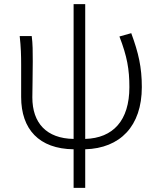

<svg xmlns="http://www.w3.org/2000/svg" viewBox="-20 -707 771 926"><path d="M556 -531C593 -435 604 -373 604 -287C604 -125 525 -41 391 -37V-687H335V-37C204 -39 136 -114 136 -237C136 -269 138 -347 138 -412C138 -458 138 -495 133 -533H75C81 -479 82 -438 82 -395V-239C82 -84 168 11 335 13V199H391V13C559 8 664 -98 664 -287C664 -383 648 -452 613 -547Z"/></svg>

Font: Noto Sans Japanese Light
Style: Regular
Weight: 300
Designer: Ryoko NISHIZUKA (kana & ideographs); Paul D. Hunt (Latin, Greek & Cyrillic); Wenlong ZHANG (bopomofo); Sandoll Communica
Foundry: Adobe Systems Incorporated
Version: Version 1.000;PS 1;hotconv 1.0.78;makeotf.lib2.5.61930